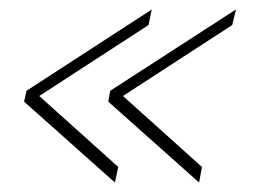

<svg xmlns="http://www.w3.org/2000/svg" viewBox="-20 -462 553 406"><path d="M36 -270 301 -442 294 -409 63 -259 230 -109 223 -76 31 -247ZM213 -270 479 -442 471 -409 240 -259 407 -109 401 -76 209 -247Z"/></svg>

Font: Raleway-v4020 ExtraLight
Style: Italic
Weight: 275
Italic angle: -12°
Designer: Matt McInerney, Pablo Impallari, Rodrigo Fuenzalida
Foundry: Matt McInerney, Pablo Impallari, Rodrigo Fuenzalida
Version: Version 4.020;PS 004.020;hotconv 1.0.88;makeotf.lib2.5.64775